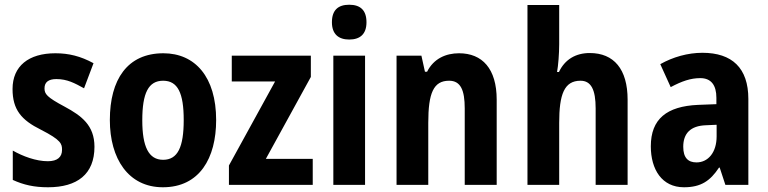

<svg xmlns="http://www.w3.org/2000/svg" viewBox="-20 -874 3244 811"><path d="M379 -254C379 -345 324 -385 254 -423C177 -464 168 -477 168 -501C168 -527 185 -540 218 -540C264 -540 295 -523 335 -501L375 -607C320 -637 270 -649 214 -649C101 -649 33 -595 33 -498C33 -411 70 -367 153 -326C239 -282 242 -266 242 -241C242 -211 223 -193 182 -193C132 -193 76 -214 34 -238V-114C80 -93 124 -83 183 -83C306 -83 379 -138 379 -254Z M893 -367C893 -549 804 -649 670 -649C518 -649 444 -538 444 -367C444 -204 522 -83 668 -83C823 -83 893 -206 893 -367ZM581 -366C581 -481 607 -533 669 -533C731 -533 756 -481 756 -367C756 -253 731 -199 669 -199C608 -199 581 -254 581 -366Z M1301 -93V-203H1103L1293 -549V-639H959V-530H1142L947 -175V-93Z M1455 -854C1408 -854 1382 -831 1382 -780C1382 -730 1410 -707 1455 -707C1501 -707 1528 -730 1528 -780C1528 -830 1503 -854 1455 -854ZM1522 -639H1388V-93H1522Z M1919 -649C1864 -649 1812 -627 1784 -571H1775L1760 -639H1655V-93H1789V-355C1789 -481 1811 -533 1877 -533C1926 -533 1943 -493 1943 -416V-93H2078V-453C2078 -584 2017 -649 1919 -649Z M2342 -687V-853H2208V-93H2342V-355C2342 -475 2363 -533 2432 -533C2477 -533 2496 -495 2496 -416V-93H2631V-453C2631 -582 2573 -650 2471 -650C2412 -650 2366 -623 2341 -570H2333C2338 -597 2342 -648 2342 -687Z M2947 -651C2885 -651 2822 -633 2769 -603L2813 -506C2860 -531 2897 -544 2938 -544C2984 -544 3006 -514 3006 -461V-434L2928 -431C2797 -425 2729 -372 2729 -256C2729 -158 2776 -83 2869 -83C2941 -83 2980 -110 3017 -166H3020L3044 -93H3141V-456C3141 -587 3072 -651 2947 -651ZM2963 -345 3007 -347V-298C3007 -230 2971 -188 2922 -188C2887 -188 2866 -207 2866 -254C2866 -309 2895 -343 2963 -345Z"/></svg>

Font: Noto Sans Kannada UI Condensed
Style: Bold
Weight: 700
Width: 3
Designer: Jelle Bosma - Monotype Design Team
Foundry: Monotype Imaging Inc.
Version: Version 2.005